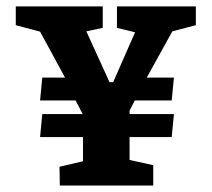

<svg xmlns="http://www.w3.org/2000/svg" viewBox="-20 -573 655 594"><path d="M165 1 164.1 -57.1 236.8 -74.2V-148.9H104L110.8 -220.2H235.8L213.9 -262.2H104L110.8 -333H181.2L104 -475.1L28.8 -495.1V-553.2H297.9V-486.8L247.1 -476.1L318.8 -318.8H330.1L397.9 -473.1L341.8 -486.8V-553.2H585.9V-495.1L513.2 -476.1L434.1 -333H518.1L511.2 -262.2H397L380.9 -231V-220.2H518.1L511.2 -148.9H380.9V-78.1L454.1 -62V1Z"/></svg>

Font: Grenze
Style: Bold
Weight: 700
Designer: Renata Polastri
Foundry: Omnibus-Type
Version: Version 1.002;PS 001.002;hotconv 1.0.88;makeotf.lib2.5.64775